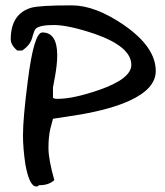

<svg xmlns="http://www.w3.org/2000/svg" viewBox="-20 -758 607 706"><path d="M552.7 -497.1Q552.7 -431.6 456.1 -387.7Q387.7 -356.4 275.4 -336.9Q224.6 -329.1 174.8 -321.3Q169.9 -302.7 165 -284.2Q158.2 -254.9 158.2 -213.9Q158.2 -171.9 179.7 -95.7Q159.2 -77.1 127 -77.1Q121.1 -77.1 121.1 -75.2Q121.1 -72.3 113.3 -72.3Q87.9 -72.3 73.2 -154.3Q64.5 -212.9 64.5 -260.7Q64.5 -323.2 82 -459Q104.5 -638.7 135.7 -638.7Q190.4 -638.7 190.4 -554.7Q190.4 -522.5 182.6 -478.5Q178.7 -458 174.8 -436.5Q174.8 -423.8 174.8 -398.4Q178.7 -394.5 191.4 -394.5Q250 -394.5 345.7 -427.7Q462.9 -468.8 462.9 -519.5Q462.9 -585.9 330.1 -632.8Q232.4 -666 177.7 -666Q126 -666 111.3 -652.3Q106.4 -648.4 97.7 -617.2Q89.8 -590.8 61.5 -572.3Q55.7 -572.3 43 -572.3Q19.5 -592.8 19.5 -613.3Q19.5 -707 94.7 -729.5Q125 -738.3 244.1 -738.3Q330.1 -738.3 435.5 -666Q552.7 -585 552.7 -497.1Z"/></svg>

Font: Lazy Dog
Style: Regular
Weight: 400
Version: July 2001 - Freeware